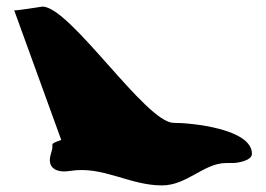

<svg xmlns="http://www.w3.org/2000/svg" viewBox="-20 -623 808 583"><path d="M23 -592 166 -198C162 -196 139 -190 139 -184V-174C139 -170 134 -155 133 -150C123 -108 159 -98 193 -104C293 -120 372 -60 472 -60C548 -60 599 -128 667 -128H687C701 -128 745 -135 745 -156C745 -232 561 -250 507 -250C423 -250 193 -603 109 -603C106 -603 24 -589 23 -592Z"/></svg>

Font: Alpina
Style: Regular
Weight: 400
Version: Version 0.9